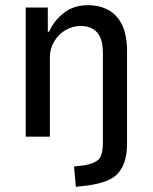

<svg xmlns="http://www.w3.org/2000/svg" viewBox="-20 -526 587 739"><path d="M272 193 265 115 306 110Q338 105 357 90Q376 75 376 22V-322Q376 -358 366.5 -380.5Q357 -403 338 -414.5Q319 -426 290 -426Q259 -426 232 -410Q205 -394 188.5 -366.5Q172 -339 172 -305V0H79V-497H164V-404H169Q188 -447 226 -476.5Q264 -506 318 -506Q363 -506 397 -487.5Q431 -469 450 -430Q469 -391 469 -328V26Q469 63 461 91Q453 119 436 139Q419 159 389.5 170.5Q360 182 317 188Z"/></svg>

Font: Nunito Sans 7pt Condensed Medium
Style: Regular
Weight: 500
Width: 3
Designer: Vernon Adams
Foundry: Vernon Adams
Version: Version 3.101;gftools[0.9.27]